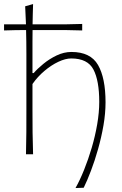

<svg xmlns="http://www.w3.org/2000/svg" viewBox="-26 -760 602 946"><path d="M346 166.5Q367.5 128.5 388.2 77Q409 25.5 426 -32.2Q443 -90 453 -148.2Q463 -206.5 463 -258Q463 -362.5 434.5 -417.2Q406 -472 325 -472Q296.5 -472 261.5 -455.5Q226.5 -439 192.8 -410.5Q159 -382 134 -346V-221Q134 -160.5 134.5 -108.5Q135 -56.5 137 0H102Q103.5 -56.5 103.8 -108.5Q104 -160.5 104 -221V-494Q104 -555.5 102.5 -612Q77.5 -612 50.2 -611.5Q23 -611 -6 -610V-640H102Q100.5 -686 98 -729L137 -740Q136 -715 135.5 -690Q135 -665 134.5 -640H230Q262.5 -640 300.2 -640.2Q338 -640.5 379 -642V-610Q338 -611.5 300.2 -611.8Q262.5 -612 230 -612H143Q137 -612 134.5 -612Q134 -583 134 -553.8Q134 -524.5 134 -494V-400H140Q158 -421 187.5 -445.2Q217 -469.5 253 -486.8Q289 -504 326 -504Q420 -504 457 -439.8Q494 -375.5 494 -255.5Q494 -201.5 483.8 -142.2Q473.5 -83 457.2 -25.5Q441 32 422.2 81.2Q403.5 130.5 386.5 165Z"/></svg>

Font: Commissioner Flair Thin
Style: Regular
Weight: 100
Designer: Kostas Bartsokas
Foundry: Kostas Bartsokas
Version: Version 1.000; ttfautohint (v1.8.3)